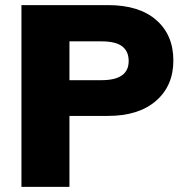

<svg xmlns="http://www.w3.org/2000/svg" viewBox="-20 -732 725 752"><path d="M64 -712H403Q525 -712 592 -653.5Q659 -595 659 -495Q659 -396 591 -337Q523 -278 403 -278H252V0H64ZM378 -418Q484 -418 484 -493Q484 -531 458.5 -550.5Q433 -570 378 -570H252V-418Z"/></svg>

Font: Muli Black
Style: Regular
Weight: 900
Designer: Vernon Adams
Foundry: Vernon Adams
Version: Version 2.001